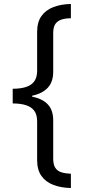

<svg xmlns="http://www.w3.org/2000/svg" viewBox="-20 -812 431 967"><path d="M44 -365Q84 -365 111.5 -374Q139 -383 153 -403Q167 -423 167 -455V-651Q167 -701 189 -731.5Q211 -762 249.5 -776.5Q288 -791 337 -792V-720Q310 -720 290 -713.5Q270 -707 259 -691.5Q248 -676 248 -645V-450Q248 -400 221 -370.5Q194 -341 142 -330V-325Q194 -315 221 -286Q248 -257 248 -206V-13Q248 18 259 34Q270 50 290 56Q310 62 337 63V135Q288 134 249.5 119.5Q211 105 189 74.5Q167 44 167 -6V-201Q167 -234 153 -253.5Q139 -273 111.5 -282Q84 -291 44 -291Z"/></svg>

Font: korean15
Style: Book
Weight: 400
Designer: Jelle Bosma - Monotype Design Team
Foundry: Monotype Imaging Inc.
Version: Version 2.003